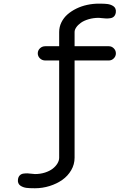

<svg xmlns="http://www.w3.org/2000/svg" viewBox="-20 -789 725 1040"><path d="M225.3 -461.4Q208.3 -461.4 196.4 -472.8Q184.6 -484.1 184.6 -500Q184.6 -515.9 196.4 -527.2Q208.3 -538.6 225.3 -538.6H300.5V-615.5Q300.5 -643.3 312.7 -668.1Q325 -692.9 345.8 -711.1Q366.7 -729.2 394 -742.6Q421.4 -755.9 452.5 -762.6Q483.6 -769.3 515.4 -769.3Q547.4 -769.3 561.5 -767.3Q570.8 -766.1 578.7 -763.3Q586.7 -760.5 594.2 -755.5Q601.8 -750.5 605.3 -741.8Q608.9 -733.2 607.4 -721.9Q605.5 -708.3 597.9 -700.3Q590.3 -692.4 578.5 -690.6Q566.7 -688.7 556.4 -688.8Q546.1 -689 533.1 -690.7Q520 -692.4 515.4 -692.4Q485.6 -692.4 460 -684.8Q434.3 -677.2 418.2 -665.6Q402.1 -654.1 393.1 -640.9Q384 -627.7 384 -615.5V-538.6H569.3Q585 -538.6 596.3 -527.2Q607.7 -515.9 607.7 -500Q607.7 -484.1 596.3 -472.8Q585 -461.4 569.3 -461.4H384V65.4Q384 101.6 365.7 132.9Q347.4 164.3 317.4 185.4Q287.4 206.5 248.7 218.6Q210 230.7 169.2 230.7Q136.5 230.7 122.1 228.5Q112.8 227.1 105 224.1Q97.2 221.2 89.8 216.1Q82.5 210.9 79.1 202.3Q75.7 193.6 77.4 182.4Q79.3 168.7 87.2 160.9Q95 153.1 106.6 151.4Q118.2 149.7 128.5 150Q138.9 150.4 151.7 152.1Q164.6 153.8 169.2 153.8Q198 153.8 223.3 145.8Q248.5 137.7 265 125Q281.5 112.3 291 96.6Q300.5 80.8 300.5 65.4V-461.4Z"/></svg>

Font: Tecnico
Style: Grueso
Weight: 700
Version: Version 1.3